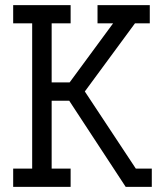

<svg xmlns="http://www.w3.org/2000/svg" viewBox="-20 -726 625 746"><path d="M31.2 0V-70.8H105V-635.3H31.2V-706.1H254.4V-635.3H180.7V-405.8H250.5L419.4 -635.3H358.9V-706.1H562V-635.3H504.4L309.6 -370.6L507.8 -70.8H569.8V0H468.3L249 -334.5H180.7V-70.8H254.4V0Z"/></svg>

Font: Kay Pho Du Medium
Style: Regular
Weight: 500
Designer: Victor Gaultney, Khu Oo Reh
Foundry: SIL International
Version: Version 3.000